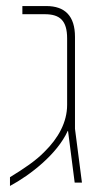

<svg xmlns="http://www.w3.org/2000/svg" viewBox="-20 -604 327 635"><path d="M13 11C80 -25 169 -94 204 -171H205L227 0H251L228 -178V-482C228 -551 195 -584 133 -584H54V-557H128C178 -557 202 -536 202 -477V-257C202 -200 173 -147 127 -102C99 -73 59 -46 13 -18Z"/></svg>

Font: Noto Sans Hebrew SemiCondensed Thin
Style: Regular
Weight: 100
Width: 4
Designer: Monotype Design Team
Foundry: Monotype Imaging Inc.
Version: Version 2.004